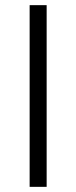

<svg xmlns="http://www.w3.org/2000/svg" viewBox="-20 -725 296 745"><path d="M95 0V-705H161V0Z"/></svg>

Font: Nunito Sans 9pt Light
Style: Regular
Weight: 300
Version: Version 3.101;gftools[0.9.27]